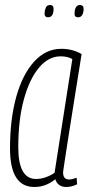

<svg xmlns="http://www.w3.org/2000/svg" viewBox="-20 -737 359 767"><path d="M244 10Q227 10 216 1.5Q205 -7 201 -21Q184 -7 163 1.5Q142 10 117 10Q20 10 20 -144Q20 -261 45 -350.5Q70 -440 116.5 -491Q163 -542 225 -542Q270 -542 306 -521Q286 -396 272.5 -311.5Q259 -227 251 -175.5Q243 -124 239 -97.5Q235 -71 233.5 -60.5Q232 -50 232 -48Q232 -20 256 -20Q268 -20 286 -27L288 -1Q267 10 244 10ZM198 -47 269 -501Q250 -512 222 -512Q174 -512 136 -467Q98 -422 75.5 -340.5Q53 -259 53 -149Q53 -22 124 -22Q143 -22 163 -29Q183 -36 198 -47ZM292 -668Q276 -668 278 -685Q278 -699 283.5 -708Q289 -717 299 -717Q315 -717 314 -699Q312 -668 292 -668ZM172 -668Q157 -668 158 -685Q159 -698 163.5 -707.5Q168 -717 180 -717Q195 -717 194 -699Q193 -668 172 -668Z"/></svg>

Font: Georama Condensed ExtraLight
Style: Italic
Weight: 200
Width: 3
Italic angle: -9°
Designer: Jean-Baptiste Levee
Foundry: Production Type
Version: Version 1.000